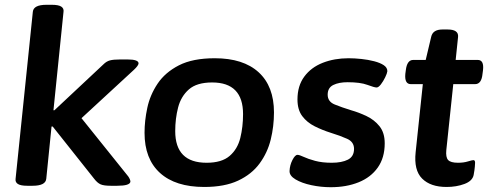

<svg xmlns="http://www.w3.org/2000/svg" viewBox="-20 -773 2039 801"><path d="M94 2Q66 2 54.5 -5.5Q43 -13 45 -27L117 -724Q120 -753 174 -753H196Q224 -753 235.5 -745.5Q247 -738 245 -724L203 -313H207L412 -505Q424 -517 438.5 -521Q453 -525 483 -525H511Q559 -525 558 -508Q557 -499 539 -482L320 -280L515 -37Q524 -24 524 -15Q522 2 469 2H442Q413 2 399.5 -4Q386 -10 373 -27L200 -245H195L173 -27Q170 2 116 2Z M832 7Q712 7 647.5 -51.5Q583 -110 583 -219Q583 -269 594.5 -323Q606 -377 637.5 -424Q669 -471 726.5 -500.5Q784 -530 876 -530Q995 -530 1059 -471.5Q1123 -413 1123 -304Q1123 -246 1109.5 -191Q1096 -136 1063 -91Q1030 -46 973.5 -19.5Q917 7 832 7ZM842 -94Q905 -94 938 -122.5Q971 -151 982.5 -197.5Q994 -244 994 -297Q994 -429 865 -429Q801 -429 768 -400Q735 -371 723 -324.5Q711 -278 711 -226Q711 -94 842 -94Z M1360 8Q1319 8 1279 -0.5Q1239 -9 1213 -24.5Q1187 -40 1188 -60Q1189 -84 1200 -105.5Q1211 -127 1221 -127Q1229 -127 1247 -118.5Q1265 -110 1294.5 -102Q1324 -94 1364 -94Q1406 -94 1431.5 -107Q1457 -120 1457 -152Q1457 -181 1428 -194Q1399 -207 1360 -219Q1325 -230 1293 -246Q1261 -262 1241 -288.5Q1221 -315 1221 -358Q1221 -415 1249.5 -453.5Q1278 -492 1326.5 -511Q1375 -530 1434 -530Q1459 -530 1487.5 -527Q1516 -524 1541 -517.5Q1566 -511 1581 -501Q1596 -491 1596 -476Q1595 -467 1587 -450.5Q1579 -434 1569 -421Q1559 -408 1551 -408Q1542 -408 1512.5 -419Q1483 -430 1430 -430Q1394 -430 1370.5 -418.5Q1347 -407 1347 -378Q1347 -349 1376.5 -337Q1406 -325 1445 -313Q1477 -304 1509.5 -288.5Q1542 -273 1563.5 -246Q1585 -219 1585 -175Q1585 -115 1556 -74Q1527 -33 1476 -12.5Q1425 8 1360 8Z M1843 7Q1776 7 1741 -28Q1706 -63 1714 -138L1744 -422H1694Q1667 -422 1671 -465L1673 -480Q1678 -523 1704 -523H1756L1779 -620Q1786 -650 1826 -650H1847Q1894 -650 1891 -619L1881 -523H1973Q2000 -523 1995 -480L1993 -465Q1989 -422 1962 -422H1871L1842 -147Q1839 -117 1849.5 -105.5Q1860 -94 1891 -94Q1914 -94 1932 -99.5Q1950 -105 1955 -105Q1962 -105 1962 -94Q1962 -91 1961 -78Q1960 -65 1956 -43Q1951 -18 1917.5 -5.5Q1884 7 1843 7Z"/></svg>

Font: Asap Semi Expanded Semi Expanded SemiBold
Style: Italic
Weight: 600
Width: 6
Italic angle: -6°
Designer: Pablo Cosgaya
Foundry: Omnibus-Type
Version: Version 3.001; ttfautohint (v1.8.4.7-5d5b)